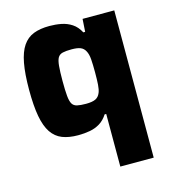

<svg xmlns="http://www.w3.org/2000/svg" viewBox="-107 -606 800 893"><g transform="rotate(-15 292.5 -159.5)"><path d="M362.2 199V-54.4H354.5Q338.1 -28.8 316.1 -15.5Q294.2 -2.1 267.8 2.7Q241.4 7.6 211.3 7.6Q166.4 7.6 134.9 -4.9Q103.4 -17.4 83.3 -47.2Q63.3 -77 54 -127.7Q44.7 -178.4 44.7 -255.3Q44.7 -332.2 54.3 -383.2Q63.8 -434.2 84 -463.7Q104.1 -493.3 135.9 -505.7Q167.8 -518 212.3 -518Q241.6 -518 269.1 -512.7Q296.7 -507.4 319.6 -492.3Q342.6 -477.2 357.6 -448.5H366.4L370.4 -510H523V199ZM284.4 -124.2Q314 -124.2 329.9 -131.7Q345.7 -139.2 353.1 -157.9Q359 -172.1 360.6 -195.9Q362.2 -219.7 362.2 -255Q362.2 -291.8 360.3 -317.6Q358.4 -343.4 349.7 -358.9Q341.8 -374.2 326.7 -380.3Q311.6 -386.4 284.4 -386.4Q257.1 -386.4 241.3 -382.7Q225.4 -379 217.9 -366.3Q210.5 -353.6 208.1 -327.1Q205.6 -300.6 205.6 -255Q205.6 -209.4 208.1 -183.2Q210.5 -156.9 217.9 -144.2Q225.4 -131.6 241.3 -127.9Q257.1 -124.2 284.4 -124.2Z"/></g></svg>

Font: Saira Thin
Style: Regular
Weight: 100
Designer: Hector Gatti with collaboration of the Omnibus-Type team
Foundry: Omnibus-Type
Version: Version 1.101